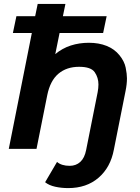

<svg xmlns="http://www.w3.org/2000/svg" viewBox="-20 -762 719 983"><path d="M329 201Q294 201 262.5 194Q231 187 211 171L272 67Q295 87 337 87Q369 87 391 67Q413 47 421 6L480 -290Q484 -311.5 484 -329.5Q484 -364.5 465 -392.2Q446 -420 385 -420Q321 -420 279 -384.5Q237 -349 222 -275L167 0H25L143 -593H46L64 -679H160L173 -742H315L302 -679H526L508 -593H285L263 -485Q299 -515 342.5 -529Q386 -543 435 -543Q486 -543 526 -527Q566 -511 591.5 -479.5Q617 -448 623.5 -415.5Q630 -383 630 -361Q630 -331.5 623 -297L563 4Q546 95 484.5 148Q423 201 329 201Z"/></svg>

Font: Argentum Sans Medium
Style: Italic
Weight: 500
Italic angle: -11°
Designer: Julieta Ulanovsky (font), Cristiano Sobral (main changes and remaster)
Foundry: Julieta Ulanovsky (font), Cristiano Sobral (main changes and remaster)
Version: Version 2.007;June 15, 2022;FontCreator 14.0.0.2814 64-bit; 